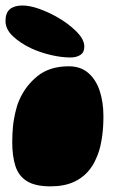

<svg xmlns="http://www.w3.org/2000/svg" viewBox="-30 -655 444 698"><path d="M154 22.5Q98 22.5 67.8 3.5Q37.5 -15.5 26 -51.5Q14.5 -87.5 14.5 -138Q14.5 -153 15.2 -167.5Q16 -182 17.2 -195.5Q18.5 -209 20.8 -221.8Q23 -234.5 25.8 -246.5Q28.5 -258.5 32 -269.8Q35.5 -281 40 -291Q62.5 -343 106.5 -378.5Q150.5 -414 220 -414Q263 -414 291 -389.8Q319 -365.5 332.5 -324.5Q346 -283.5 346 -232.5Q346 -212.5 344.8 -193.5Q343.5 -174.5 341 -157.2Q338.5 -140 334.8 -123.8Q331 -107.5 325.5 -93.2Q320 -79 313.5 -66Q307 -53 298.5 -42Q275.5 -11 239.8 5.8Q204 22.5 154 22.5ZM226.5 -446Q194 -446 156 -454.8Q118 -463.5 84 -479Q44.5 -497.5 17.2 -523Q-10 -548.5 -10 -578.5Q-10 -608.5 6.2 -621.8Q22.5 -635 51.5 -635Q77 -635 109.8 -623.8Q142.5 -612.5 174 -595Q215.5 -572 246 -542.2Q276.5 -512.5 276.5 -486Q276.5 -464.5 262 -455.2Q247.5 -446 226.5 -446Z"/></svg>

Font: Gluten Black
Style: Regular
Weight: 900
Designer: Tyler Finck
Foundry: Etcetera Type Company
Version: Version 1.300